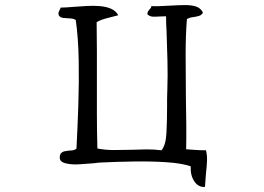

<svg xmlns="http://www.w3.org/2000/svg" viewBox="-20 -680 1040 755"><path d="M790 -89Q795 -69 794 -46.5Q793 -24 790 1Q789 14 788 27.5Q787 41 786 55Q760 57 744 33Q728 9 730 -26Q695 -38 636 -42Q577 -46 509 -45Q441 -44 378 -41Q372 -41 364 -40Q356 -39 348 -38Q322 -36 292.5 -34Q263 -32 242 -37Q215 -42 215 -60Q215 -74 222 -79.5Q229 -85 239 -86Q250 -88 261.5 -88.5Q273 -89 281 -96Q281 -97 281 -98.5Q281 -100 281 -102Q285 -177 288 -266.5Q291 -356 289.5 -443Q288 -530 278 -601Q270 -607 256 -607.5Q242 -608 229 -609.5Q216 -611 211 -620Q209 -627 210.5 -631.5Q212 -636 214 -640Q218 -646 218 -650Q229 -650 242 -651Q255 -652 269 -653Q294 -655 321 -656.5Q348 -658 372 -656Q398 -654 417 -645.5Q436 -637 445 -620Q423 -614 400.5 -608.5Q378 -603 360 -593Q361 -535 361 -477.5Q361 -420 361 -362Q361 -298 361 -232.5Q361 -167 363 -96Q394 -90 427.5 -90Q461 -90 495 -91Q525 -92 555 -92.5Q585 -93 615 -89Q632 -109 634.5 -157Q637 -205 637 -258Q637 -275 637 -292.5Q637 -310 638 -326Q640 -383 638.5 -440.5Q637 -498 635 -556Q634 -571 633.5 -586Q633 -601 633 -616Q625 -616 618.5 -615.5Q612 -615 605 -615Q592 -614 581 -614.5Q570 -615 560 -623Q559 -630 561.5 -634Q564 -638 567 -642Q570 -645 572.5 -648Q575 -651 575 -656Q590 -655 610.5 -656Q631 -657 652 -658Q667 -659 682 -659.5Q697 -660 710 -660Q733 -660 750.5 -654.5Q768 -649 778 -631Q774 -621 762.5 -617.5Q751 -614 738 -612.5Q725 -611 715 -605Q710 -545 710 -464Q710 -383 711 -295Q712 -244 712.5 -192.5Q713 -141 712 -93Q727 -92 747 -90.5Q767 -89 790 -89Z"/></svg>

Font: Yuji Boku
Style: Regular
Weight: 400
Designer: Kataoka Yuji
Foundry: Kinuta Font Factory
Version: Version 3.002